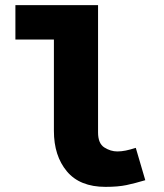

<svg xmlns="http://www.w3.org/2000/svg" viewBox="-20 -716 640 748"><path d="M391 12Q291 12 240.5 -48.5Q190 -109 190 -206V-562H40V-696H362V-200Q362 -157 386.5 -141.5Q411 -126 437 -126Q453 -126 470 -129.5Q487 -133 509 -140L546 -14Q506 -2 473 5Q440 12 391 12Z"/></svg>

Font: Source Code Pro ExtraLight Black
Style: Regular
Weight: 900
Monospace: yes
Version: Version 1.018;hotconv 1.0.116;makeotfexe 2.5.65601